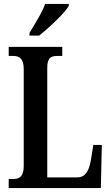

<svg xmlns="http://www.w3.org/2000/svg" viewBox="-20 -951 562 971"><path d="M129 -784V-771H178C230 -812 308 -886 328 -921V-931H208C193 -886 156 -831 129 -784ZM24 0H490L495 -218H452L440 -143C430 -85 411 -54 371 -54H219V-606C219 -655 234 -668 269 -668H295V-714H24V-668H48C77 -668 100 -655 100 -603V-110C100 -59 77 -46 52 -46H24Z"/></svg>

Font: Noto Serif Hebrew ExtraCondensed SemiBold
Style: Regular
Weight: 600
Width: 2
Designer: Monotype Design Team
Foundry: Monotype Imaging Inc.
Version: Version 2.004